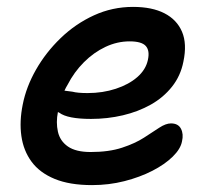

<svg xmlns="http://www.w3.org/2000/svg" viewBox="-20 -527 616 557"><path d="M247 10Q182 10 138.5 -8Q95 -26 71.5 -58Q48 -90 42 -132.5Q36 -175 46 -224Q56 -275 84.5 -325Q113 -375 156 -416.5Q199 -458 252.5 -482.5Q306 -507 366 -507Q421 -507 457 -488.5Q493 -470 508 -435Q523 -400 512 -348Q504 -307 479 -275.5Q454 -244 417.5 -223.5Q381 -203 336.5 -192.5Q292 -182 244 -182Q176 -182 152 -200Q150 -201 148 -202Q142 -172 148 -145Q154 -118 177 -102Q200 -86 243 -86Q296 -86 334 -98.5Q372 -111 397.5 -127.5Q423 -144 442 -156.5Q461 -169 476 -169Q497 -169 505 -153.5Q513 -138 508 -117Q504 -95 481 -72.5Q458 -50 422 -31.5Q386 -13 341 -1.5Q296 10 247 10ZM167 -264Q176 -263 190 -261Q205 -257 234 -257Q278 -257 316 -269.5Q354 -282 378.5 -303.5Q403 -325 409 -353Q415 -380 403 -393.5Q391 -407 356 -407Q320 -407 286 -391Q252 -375 223.5 -346.5Q195 -318 176 -281Q171 -273 167 -264Z"/></svg>

Font: Shantell Sans Light Medium
Style: Italic
Weight: 500
Italic angle: -11°
Version: Version 1.011;[c5ecc13dd]